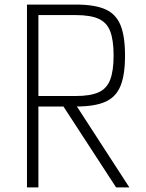

<svg xmlns="http://www.w3.org/2000/svg" viewBox="-20 -820 640 840"><path d="M98 0V-800H312Q394 -800 440.5 -779.5Q487 -759 507 -710.5Q527 -662 527 -577Q527 -492 507 -443.5Q487 -395 440.5 -374.5Q394 -354 312 -354H116V-400H312Q375 -400 411 -416Q447 -432 462 -471Q477 -510 477 -577Q477 -645 462 -683.5Q447 -722 411 -738Q375 -754 312 -754H148V0ZM488 0 242 -378H301L546 0Z"/></svg>

Font: Victor Mono Thin Thin
Style: Regular
Weight: 250
Monospace: yes
Version: Version 1.561;gftools[0.9.30]